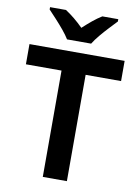

<svg xmlns="http://www.w3.org/2000/svg" viewBox="-100 -1002 772 1067"><g transform="rotate(10 286.0 -468.0)"><path d="M354 0H218V-600H17V-714H554V-600H354ZM218 -776Q204 -799 182 -825.5Q160 -852 136 -878Q112 -904 94 -923V-936H184Q210 -919 235 -898.5Q260 -878 285 -853Q312 -878 337.5 -899Q363 -920 389 -936H479V-923Q461 -904 437 -878.5Q413 -853 390.5 -826Q368 -799 354 -776Z"/></g></svg>

Font: Noto Sans Oriya SemiBold
Style: Regular
Weight: 600
Version: Version 2.003